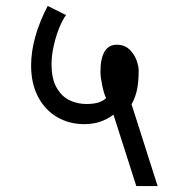

<svg xmlns="http://www.w3.org/2000/svg" viewBox="-20 -631 640 648"><path d="M264 -212Q213.5 -212 172.8 -235.8Q132 -259.5 108.5 -304.2Q85 -349 85 -410Q85 -503 141 -611L203 -580Q192.5 -567 181 -539.5Q169.5 -512 161.8 -478.5Q154 -445 154 -414Q154 -363.5 172 -333.5Q190 -303.5 216.5 -291.8Q243 -280 271 -280Q299 -280 315 -286Q331 -292 338 -300Q330.5 -315 324.8 -343.8Q319 -372.5 319 -387Q319 -480 374 -480Q400.5 -480 417 -464Q433.5 -448 440.8 -427.5Q448 -407 448 -394Q448 -355 442.5 -328.5Q437 -302 424 -279L512 -3H440L363 -244Q341.5 -228 317.5 -220Q293.5 -212 264 -212Z"/></svg>

Font: JuliaMono Light
Style: Regular
Weight: 300
Monospace: yes
Designer: cormullion
Foundry: corm
Version: Version 0.054; ttfautohint (v1.8.4)